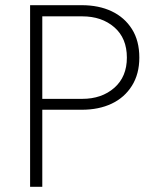

<svg xmlns="http://www.w3.org/2000/svg" viewBox="-20 -720 591 740"><path d="M96 0V-700H295Q361 -700 410.5 -676.5Q460 -653 488.5 -608Q517 -563 517 -498Q517 -435 488.5 -389.5Q460 -344 410.5 -320.5Q361 -297 295 -297H118V-339H297Q372 -339 420.5 -381.5Q469 -424 469 -498Q469 -573 420.5 -615Q372 -657 297 -657H123L143 -677V0Z"/></svg>

Font: SUSE ExtraLight
Style: Regular
Weight: 250
Designer: Rene Bieder
Foundry: SUSE
Version: Version 1.000